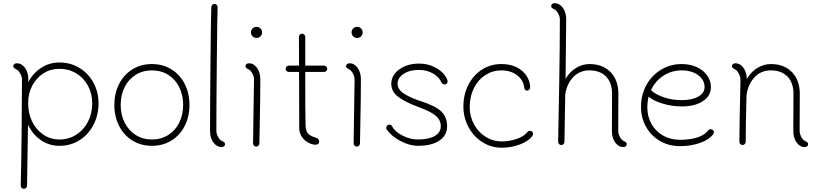

<svg xmlns="http://www.w3.org/2000/svg" viewBox="-20 -915 5170 1214"><path d="M603 -262Q603 -186 570.5 -124.5Q538 -63 482 -28Q426 7 356 7Q291 7 238.5 -29Q186 -65 157 -127Q153 187 151 259Q151 267 145 273Q139 279 131 279Q123 279 117 273Q111 267 111 259Q114 160 116.5 -60Q119 -280 119 -412Q119 -431 108 -450.5Q97 -470 86 -475Q64 -485 64 -495Q64 -505 70.5 -510Q77 -515 86 -515Q117 -515 138.5 -485.5Q160 -456 159 -410V-396Q189 -453 241 -486.5Q293 -520 356 -520Q425 -520 481.5 -486Q538 -452 570.5 -393Q603 -334 603 -262ZM563 -262Q563 -324 536 -373.5Q509 -423 461.5 -451.5Q414 -480 356 -480Q300 -480 255 -451.5Q210 -423 184 -373.5Q158 -324 158 -262Q158 -197 184 -145Q210 -93 255 -63Q300 -33 356 -33Q414 -33 461.5 -63Q509 -93 536 -145Q563 -197 563 -262Z M703 -252Q703 -325 733 -384Q763 -443 817 -476.5Q871 -510 941 -510Q1010 -510 1064 -476.5Q1118 -443 1148 -384Q1178 -325 1178 -252Q1178 -178 1148 -119Q1118 -60 1064 -26.5Q1010 7 941 7Q871 7 817 -26.5Q763 -60 733 -119Q703 -178 703 -252ZM1138 -252Q1138 -314 1113.5 -363.5Q1089 -413 1044 -441.5Q999 -470 941 -470Q883 -470 838 -442Q793 -414 768 -364Q743 -314 743 -252Q743 -190 768 -140Q793 -90 838 -61.5Q883 -33 941 -33Q999 -33 1044 -61.5Q1089 -90 1113.5 -140Q1138 -190 1138 -252Z M1348 -88Q1348 -69 1359 -49.5Q1370 -30 1381 -25Q1403 -15 1403 -5Q1403 5 1396.5 10Q1390 15 1381 15Q1351 15 1329.5 -14Q1308 -43 1308 -87Q1308 -239 1311 -539Q1314 -839 1316 -868Q1318 -890 1336 -890Q1346 -890 1351 -883Q1356 -876 1356 -868Q1354 -839 1351 -539.5Q1348 -240 1348 -88Z M1567 -711Q1567 -725 1577 -735Q1587 -745 1603 -745Q1617 -745 1627 -735Q1637 -725 1637 -711Q1637 -695 1627 -685Q1617 -675 1603 -675Q1587 -675 1577 -685Q1567 -695 1567 -711ZM1580 -8 1584 -280 1586 -410Q1587 -429 1576 -449.5Q1565 -470 1554 -475Q1532 -485 1532 -495Q1532 -505 1538.5 -510Q1545 -515 1554 -515Q1584 -515 1605 -486Q1626 -457 1626 -413Q1626 -296 1622 -114L1620 -8Q1620 0 1614 6Q1608 12 1600 12Q1592 12 1586 6Q1580 0 1580 -8Z M2029 -500Q2037 -500 2043 -494Q2049 -488 2049 -480Q2049 -472 2043 -466Q2037 -460 2029 -460H1910Q1910 -181 1912 -123Q1913 -84 1930.5 -68Q1948 -52 1976 -45Q1986 -43 1992 -36Q1998 -29 1998 -20Q1998 -10 1991.5 -5Q1985 0 1976 0Q1953 0 1928.5 -13.5Q1904 -27 1888 -51Q1872 -75 1872 -105L1871 -460H1806Q1798 -460 1792 -466Q1786 -472 1786 -480Q1786 -488 1792 -494Q1798 -500 1806 -500H1871Q1870 -589 1870 -682Q1870 -690 1876 -696Q1882 -702 1890 -702Q1898 -702 1904 -696Q1910 -690 1910 -682V-500Z M2203 -711Q2203 -725 2213 -735Q2223 -745 2239 -745Q2253 -745 2263 -735Q2273 -725 2273 -711Q2273 -695 2263 -685Q2253 -675 2239 -675Q2223 -675 2213 -685Q2203 -695 2203 -711ZM2216 -8 2220 -280 2222 -410Q2223 -429 2212 -449.5Q2201 -470 2190 -475Q2168 -485 2168 -495Q2168 -505 2174.5 -510Q2181 -515 2190 -515Q2220 -515 2241 -486Q2262 -457 2262 -413Q2262 -296 2258 -114L2256 -8Q2256 0 2250 6Q2244 12 2236 12Q2228 12 2222 6Q2216 0 2216 -8Z M2425 -97Q2422 -102 2422 -107Q2422 -115 2428 -121Q2434 -127 2442 -127Q2454 -127 2459 -117Q2477 -82 2525.5 -57.5Q2574 -33 2622 -33Q2690 -33 2728.5 -55Q2767 -77 2767 -117Q2767 -156 2735.5 -183Q2704 -210 2624 -239Q2553 -265 2503.5 -298.5Q2454 -332 2454 -386Q2454 -422 2477.5 -451Q2501 -480 2541 -496.5Q2581 -513 2628 -513Q2691 -513 2741 -483.5Q2791 -454 2809 -409Q2810 -407 2810 -402Q2810 -381 2791 -381Q2785 -381 2779.5 -384.5Q2774 -388 2772 -393Q2757 -428 2717.5 -450.5Q2678 -473 2628 -473Q2570 -473 2532 -448Q2494 -423 2494 -386Q2494 -348 2536.5 -321.5Q2579 -295 2642 -275Q2734 -245 2770.5 -210Q2807 -175 2807 -117Q2807 -59 2758 -26Q2709 7 2622 7Q2571 7 2513 -23Q2455 -53 2425 -97Z M2910 -242Q2910 -317 2941.5 -378.5Q2973 -440 3027.5 -475Q3082 -510 3150 -510Q3226 -510 3275.5 -471.5Q3325 -433 3332 -371V-366Q3332 -354 3326 -348Q3320 -342 3312 -342Q3297 -342 3294 -365Q3289 -409 3249 -439.5Q3209 -470 3150 -470Q3095 -470 3049 -440.5Q3003 -411 2976.5 -358Q2950 -305 2950 -238Q2950 -179 2977 -129Q3004 -79 3050.5 -50Q3097 -21 3152 -21Q3205 -21 3251 -38Q3297 -55 3316 -82Q3318 -84 3322.5 -86Q3327 -88 3331 -88Q3339 -88 3345 -82Q3351 -76 3351 -68Q3351 -64 3345 -54Q3321 -22 3267 -1.5Q3213 19 3152 19Q3086 19 3030.5 -16Q2975 -51 2942.5 -111Q2910 -171 2910 -242Z M3943 -5Q3943 5 3936.5 10Q3930 15 3921 15Q3891 15 3870 -14Q3849 -43 3849 -87L3850 -322Q3850 -392 3812 -431Q3774 -470 3707 -470Q3645 -470 3604.5 -427.5Q3564 -385 3554 -319Q3550 -52 3549 -18Q3549 -10 3543 -4Q3537 2 3529 2Q3521 2 3515 -4Q3509 -10 3509 -18Q3512 -129 3516 -388Q3520 -647 3520 -792Q3520 -811 3509 -830.5Q3498 -850 3487 -855Q3465 -865 3465 -875Q3465 -885 3471.5 -890Q3478 -895 3487 -895Q3517 -895 3538.5 -866Q3560 -837 3560 -793Q3560 -747 3558 -603Q3556 -483 3556 -416Q3582 -461 3622.5 -485.5Q3663 -510 3707 -510Q3791 -510 3840.5 -459Q3890 -408 3890 -322L3889 -88Q3889 -69 3899.5 -49.5Q3910 -30 3921 -25Q3943 -15 3943 -5Z M4494 -78Q4494 -72 4488 -64Q4461 -30 4404 -10.5Q4347 9 4279 9Q4210 9 4154 -23Q4098 -55 4065.5 -112Q4033 -169 4033 -240Q4033 -315 4067 -377Q4101 -439 4160 -474.5Q4219 -510 4290 -510Q4344 -510 4386 -490.5Q4428 -471 4451.5 -437.5Q4475 -404 4475 -365Q4475 -309 4424.5 -275.5Q4374 -242 4290 -242Q4229 -242 4169.5 -260Q4110 -278 4081 -304Q4073 -270 4073 -236Q4073 -177 4100 -130Q4127 -83 4174 -57Q4221 -31 4279 -31Q4344 -31 4391 -46.5Q4438 -62 4459 -92Q4460 -94 4465 -96Q4470 -98 4474 -98Q4482 -98 4488 -92Q4494 -86 4494 -78ZM4096 -345Q4123 -319 4175 -300.5Q4227 -282 4290 -282Q4357 -282 4396 -304.5Q4435 -327 4435 -365Q4435 -409 4394.5 -439.5Q4354 -470 4290 -470Q4227 -470 4175 -436.5Q4123 -403 4096 -345Z M5090 -5Q5090 5 5083.5 10Q5077 15 5068 15Q5038 15 5017 -14Q4996 -43 4996 -87L4997 -322Q4997 -392 4959 -431Q4921 -470 4854 -470Q4790 -470 4749 -424.5Q4708 -379 4700 -310Q4695 -110 4695 -18Q4695 -10 4689 -4Q4683 2 4675 2Q4667 2 4661 -4Q4655 -10 4655 -18Q4655 -114 4662 -410Q4662 -429 4651.5 -449.5Q4641 -470 4630 -475Q4608 -485 4608 -495Q4608 -505 4614.5 -510Q4621 -515 4630 -515Q4660 -515 4680.5 -487Q4701 -459 4702 -415Q4728 -461 4769 -485.5Q4810 -510 4854 -510Q4938 -510 4987.5 -459Q5037 -408 5037 -322L5036 -88Q5036 -69 5046.5 -49.5Q5057 -30 5068 -25Q5090 -15 5090 -5Z"/></svg>

Font: Tsukimi Rounded Light
Style: Regular
Weight: 300
Designer: Takashi Funayama
Foundry: Takashi Funayama
Version: Version 1.032; ttfautohint (v1.8.3)